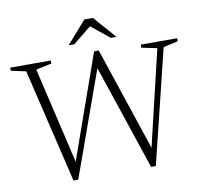

<svg xmlns="http://www.w3.org/2000/svg" viewBox="-92 -969 1135 1076"><g transform="rotate(-10 475.5 -431.0)"><path d="M491 -615.5 267 8.5H240L85.5 -640L0.5 -658.5V-676H231.5V-658.5L142.5 -640L277.5 -63.5L259 -61L479.5 -684.5H506L716 -56L691 -48L831.5 -640.5L743.5 -658.5V-676H950.5V-658.5L867.5 -640L708.5 8.5H681.5L474 -610ZM473 -833.5H489.5L377 -742.5H345L456.5 -870H505.5L617 -742.5H585Z"/></g></svg>

Font: Newsreader 16pt 16pt Light
Style: Regular
Weight: 300
Version: Version 1.003